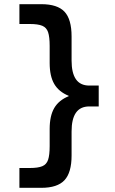

<svg xmlns="http://www.w3.org/2000/svg" viewBox="-20 -790 552 920"><path d="M178 110H73V15H123Q162 15 182.5 6.5Q203 -2 210.5 -24.5Q218 -47 218 -90V-172Q218 -235 240 -272.5Q262 -310 309 -329V-331Q262 -350 240 -387.5Q218 -425 218 -488V-570Q218 -613 210.5 -635.5Q203 -658 182.5 -666.5Q162 -675 123 -675H73V-770H178Q255 -770 289 -734Q323 -698 323 -615V-500Q323 -440 344 -410Q365 -380 408 -380H453V-280H408Q365 -280 344 -250Q323 -220 323 -160V-45Q323 37 289 73.5Q255 110 178 110Z"/></svg>

Font: M PLUS 2 Medium
Style: Regular
Weight: 500
Designer: Coji Morishita
Foundry: UNDERFOREST DESIGN
Version: Version 1.001